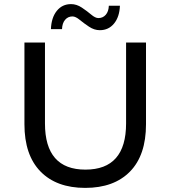

<svg xmlns="http://www.w3.org/2000/svg" viewBox="-20 -907 831 935"><path d="M466 -760Q439 -760 413.5 -777Q388 -794 368 -810.5Q348 -827 333 -827Q311 -827 297 -810.5Q283 -794 282 -765H228Q230 -821 256.5 -854Q283 -887 326 -887Q353 -887 378.5 -870Q404 -853 424 -836Q444 -819 459 -819Q481 -819 495 -835Q509 -851 510 -879H564Q562 -825 535.5 -792.5Q509 -760 466 -760ZM99 -302V-700H199V-306Q199 -81 396 -81Q594 -81 594 -306V-700H691V-302Q691 -151 613 -71.5Q535 8 395 8Q255 8 177 -72Q99 -152 99 -302Z"/></svg>

Font: false
Style: Regular
Weight: 500
Designer: Julieta Ulanovsky
Foundry: Julieta Ulanovsky
Version: Version 7.222;hotconv 1.0.109;makeotfexe 2.5.65596